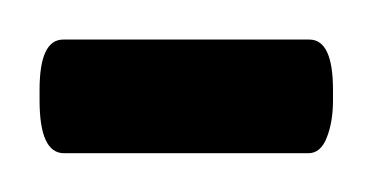

<svg xmlns="http://www.w3.org/2000/svg" viewBox="-35 -79 191 99"><path d="M124.5 -58.6Q136.7 -58.6 136.7 -32.7V-27.3Q136.7 -16.1 133.5 -8.1Q130.4 0 124 0H-2Q-14.6 0 -14.6 -27.3V-32.7Q-14.6 -58.6 -2.4 -58.6Z"/></svg>

Font: Shabnam Thin FD-WOL
Style: Thin-FD-WOL
Weight: 100
Foundry: DejaVu fonts team - Redesigned by Saber Rastikerdar - Based on Vazir font
Version: Version 5.0.1